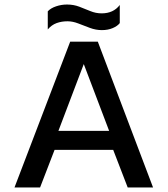

<svg xmlns="http://www.w3.org/2000/svg" viewBox="-20 -828 740 848"><path d="M430 -695Q403 -695 376.5 -705Q350 -715 325.5 -724.5Q301 -734 278 -734Q252 -734 230 -726Q208 -718 191 -698V-778Q204 -792 227.5 -800Q251 -808 276 -808Q305 -808 330 -798.5Q355 -789 379 -779Q403 -769 429 -769Q481 -769 509 -806V-726Q499 -713 478 -704Q457 -695 430 -695ZM44 0 290 -644H412L656 0H544L480 -166H221L157 0ZM238 -250H462L350 -545Z"/></svg>

Font: Kanit
Style: Regular
Weight: 400
Designer: Katatrad Team
Foundry: CadsonDemak
Version: Version 2.000; ttfautohint (v1.8.3)